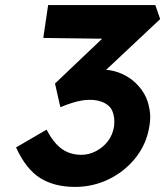

<svg xmlns="http://www.w3.org/2000/svg" viewBox="-20 -724 649 754"><path d="M275 10Q193 10 137.5 -25Q82 -60 43 -145L163 -215Q181 -180 201.5 -158Q222 -136 246.5 -126Q271 -116 299 -116Q329 -116 357 -130.5Q385 -145 404 -170Q423 -195 428 -228Q429 -238 429 -247Q429 -269 421 -288.5Q413 -308 389.5 -320Q366 -332 332 -332Q317 -332 299.5 -329Q282 -326 261.5 -319.5Q241 -313 217 -303L196 -396L381 -572L150 -575L169 -704H590L609 -649L397 -450Q430 -447 459 -434Q497 -417 523.5 -387Q550 -357 560 -324.5Q570 -292 570 -264Q570 -248 567 -231Q557 -162 515 -107.5Q473 -53 410 -21.5Q347 10 275 10Z"/></svg>

Font: Lexend SemBd
Style: Italic
Weight: 600
Italic angle: -8.13011°
Designer: Bonnie Shaver-Troup, Thomas Jockin
Foundry: Lexend
Version: Version 1.007